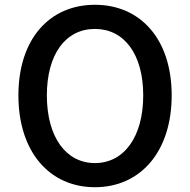

<svg xmlns="http://www.w3.org/2000/svg" viewBox="-20 -770 794 803"><path d="M377 13C566 13 698 -134 698 -371C698 -608 566 -750 377 -750C188 -750 57 -608 57 -371C57 -134 188 13 377 13ZM377 -88C255 -88 176 -198 176 -371C176 -544 255 -649 377 -649C499 -649 579 -544 579 -371C579 -198 499 -88 377 -88Z"/></svg>

Font: Spoqa Han Sans Neo Medium
Style: Regular
Weight: 500
Designer: [Spoqa Han Sans Neo] Dong-huui Kim ___ Younghwa Kang ___ Yujin Lee ___ [Noto Sans] Ryoko NISHIZUKA ____ (kana & ideograp
Foundry: Spoqa (http://www.spoqa-han-sans.com)
Version: Version 1.100;hotconv 1.0.109;makeotfexe 2.5.65596